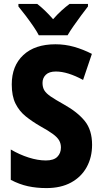

<svg xmlns="http://www.w3.org/2000/svg" viewBox="-20 -950 521 980"><path d="M450 -211Q450 -147 422.5 -97Q395 -47 343 -18.5Q291 10 217 10Q166 10 122.5 0.5Q79 -9 35 -32V-187Q79 -161 126 -146Q173 -131 214 -131Q254 -131 272.5 -149.5Q291 -168 291 -197Q291 -217 282 -233Q273 -249 250 -266Q227 -283 187 -305Q145 -329 111.5 -356Q78 -383 59 -421.5Q40 -460 40 -519Q40 -614 99 -669Q158 -724 263 -724Q312 -724 358 -711Q404 -698 449 -675L404 -542Q325 -585 265 -585Q231 -585 214 -568.5Q197 -552 197 -527Q197 -504 206.5 -488.5Q216 -473 239.5 -457Q263 -441 306 -417Q376 -378 413 -332Q450 -286 450 -211ZM178 -770Q168 -790 149 -817.5Q130 -845 109.5 -872Q89 -899 74 -917V-930H170Q209 -900 251 -852Q274 -878 294.5 -896.5Q315 -915 335 -930H429V-917Q414 -898 394.5 -871.5Q375 -845 356 -818Q337 -791 325 -770Z"/></svg>

Font: Noto Sans Condensed ExtraBold
Style: Regular
Weight: 800
Width: 3
Designer: Monotype Design Team
Foundry: Monotype Imaging Inc.
Version: Version 2.013; ttfautohint (v1.8.4.7-5d5b)